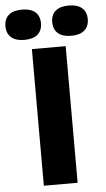

<svg xmlns="http://www.w3.org/2000/svg" viewBox="-140 -996 571 1036"><g transform="rotate(-5 146.0 -478.5)"><path d="M54.5 0V-740H237.5V0ZM272.5 -793Q225.5 -793 201 -814.5Q176.5 -836 176.5 -875Q176.5 -914.5 201 -935.8Q225.5 -957 272.5 -957Q319.5 -957 344.2 -935.8Q369 -914.5 369 -875Q369 -836 344.2 -814.5Q319.5 -793 272.5 -793ZM19.5 -793Q-27.5 -793 -52.2 -814.5Q-77 -836 -77 -875Q-77 -914.5 -52.2 -935.8Q-27.5 -957 19.5 -957Q66.5 -957 91 -935.8Q115.5 -914.5 115.5 -875Q115.5 -836 91 -814.5Q66.5 -793 19.5 -793Z"/></g></svg>

Font: Encode Sans SmCnd XBd
Style: Regular
Weight: 800
Width: 4
Designer: Multiple Designers
Foundry: Impallari Type
Version: Version 3.002; ttfautohint (v1.8.3) -l 8 -r 50 -G 200 -x 14 